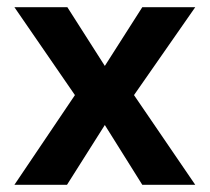

<svg xmlns="http://www.w3.org/2000/svg" viewBox="-20 -513 582 533"><path d="M188 -249 20 -493H167L271 -330L375 -493H522L352 -249L522 0H375L271 -166L166 0H20Z"/></svg>

Font: Hanken Grotesk
Style: Bold
Weight: 700
Designer: Alfredo Marco Pradil
Foundry: Hanken Design Co.
Version: Version 3.014